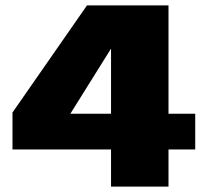

<svg xmlns="http://www.w3.org/2000/svg" viewBox="-20 -695 781 715"><path d="M393.5 0V-138.5H26.5V-276L304 -675H607.5V-271.5H707V-138.5H607.5V0ZM242 -271.5H393.5V-514Z"/></svg>

Font: Anybody ExtraExpanded ExtraBold
Style: Regular
Weight: 800
Width: 8
Designer: Tyler Finck
Foundry: Etcetera Type Company
Version: Version 1.010; ttfautohint (v1.8.3) -l 8 -r 50 -G 200 -x 14 